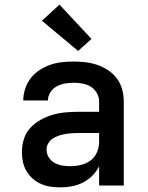

<svg xmlns="http://www.w3.org/2000/svg" viewBox="-20 -805 640 833"><path d="M243 8Q222 8 200.5 5Q179 2 159 -6.5Q139 -15 122.5 -29.5Q106 -44 95 -62.5Q84 -81 79.5 -102Q75 -123 75 -145Q75 -173 83.5 -201Q92 -229 111.5 -250Q131 -271 156 -285Q181 -299 208.5 -307Q236 -315 264.5 -317.5Q293 -320 322 -320H410V-365Q410 -384 400 -401.5Q390 -419 373.5 -429Q357 -439 337.5 -442.5Q318 -446 299 -446Q280 -446 261 -442.5Q242 -439 225.5 -430Q209 -421 198.5 -404.5Q188 -388 188 -369Q188 -369 188 -369Q188 -369 188 -369Q188 -369 188 -369Q188 -369 188 -369H81Q81 -369 81 -369.5Q81 -370 81 -370Q81 -396 89.5 -421Q98 -446 113.5 -466Q129 -486 151 -500.5Q173 -515 197 -523.5Q221 -532 247 -535Q273 -538 299 -538Q325 -538 351 -535Q377 -532 402 -523.5Q427 -515 449.5 -500Q472 -485 487.5 -464Q503 -443 510 -417Q517 -391 517 -365V0H410V-84Q399 -61 381 -43Q363 -25 340.5 -13.5Q318 -2 293 3Q268 8 243 8ZM285 -84Q308 -84 331 -89.5Q354 -95 372.5 -108.5Q391 -122 400.5 -144Q410 -166 410 -189V-228H322Q307 -228 292.5 -227Q278 -226 263.5 -223.5Q249 -221 235 -216.5Q221 -212 209 -204Q197 -196 189.5 -183.5Q182 -171 182 -156Q182 -138 191.5 -122.5Q201 -107 216.5 -98.5Q232 -90 249.5 -87Q267 -84 285 -84ZM319 -584 162 -715 238 -785 377 -636Z"/></svg>

Font: Iosevka Curly SmBdEx
Style: Regular
Weight: 600
Width: 7
Monospace: yes
Designer: Belleve Invis
Foundry: Belleve Invis
Version: Version 11.1.0; ttfautohint (v1.8.3)